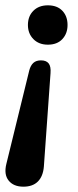

<svg xmlns="http://www.w3.org/2000/svg" viewBox="-26 -514 294 722"><path d="M62 188Q25 188 6.5 165Q-12 142 -2 102L84 -249Q89 -268 99.5 -277.5Q110 -287 128 -287Q148 -287 157 -275.5Q166 -264 164 -239L139 112Q136 149 116.5 168.5Q97 188 62 188ZM154 -346Q120 -346 99.5 -367Q79 -388 79 -420Q79 -453 99.5 -473.5Q120 -494 154 -494Q189 -494 208.5 -473.5Q228 -453 228 -420Q228 -388 208.5 -367Q189 -346 154 -346Z"/></svg>

Font: Nunito ExtraLight
Style: Italic
Weight: 200
Italic angle: -9°
Designer: Vernon Adams
Foundry: Vernon Adams
Version: Version 3.602